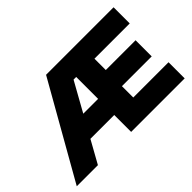

<svg xmlns="http://www.w3.org/2000/svg" viewBox="-116 -1051 1380 1380"><g transform="rotate(-45 574.0 -361.5)"><path d="M17.1 0 427.7 -722.7H1113.8V-558.6H755.4V-443.4H1058.1V-279.3H755.4V-164.1H1113.8V0H569.8V-171.9H327.6L231.9 0ZM569.8 -335.9V-558.6H543L418.9 -335.9Z"/></g></svg>

Font: Giphurs Black
Style: Regular
Weight: 900
Version: Version 0.920; ttfautohint (v1.8.4.7-5d5b)